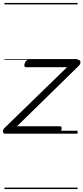

<svg xmlns="http://www.w3.org/2000/svg" viewBox="-30 -905 565 1300"><path d="M8 0Q-10 0 -10 -14Q-10 -28 0 -38L424 -450H148Q139 -450 136 -456Q133 -462 137 -475Q141 -487 147.5 -493.5Q154 -500 163 -500H497Q508 -500 512 -493.5Q516 -487 514.5 -478Q513 -469 504 -460L85 -50H375Q384 -50 386.5 -44Q389 -38 385 -23Q382 -12 375.5 -6Q369 0 359 0ZM0 365H495V375H0ZM0 -20H495V0H0ZM0 -505H495V-500H0ZM0 -885H495V-875H0Z"/></svg>

Font: Playwrite DK Loopet Guides
Style: Regular
Weight: 400
Designer: Veronika Burian, José Scaglione
Foundry: TypeTogether
Version: Version 1.003